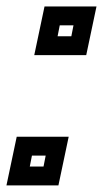

<svg xmlns="http://www.w3.org/2000/svg" viewBox="-28 -560 328 580"><path d="M75.5 -393.5 106.5 -540.5H263.5L232.5 -393.5ZM146 -450.5H187.5L194 -483.5H152.5ZM-8.5 0 22.5 -147H179.5L148.5 0ZM62 -57H103.5L110 -90H68.5Z"/></svg>

Font: Tourney Expanded SemiBold
Style: Italic
Weight: 600
Width: 7
Italic angle: -12°
Designer: Tyler Finck
Foundry: Etcetera Type Co
Version: Version 1.010; ttfautohint (v1.8.3)